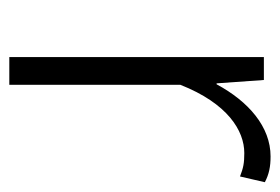

<svg xmlns="http://www.w3.org/2000/svg" viewBox="-112 -474 587 402"><g transform="rotate(90 181.0 -273.5)"><path d="M100 0H158V-358C197 -457 254 -492 301 -492C322 -492 332 -490 350 -483L362 -535C345 -544 329 -547 308 -547C246 -547 193 -501 157 -434H155L148 -533H100Z"/></g></svg>

Font: Genne Gothic Light
Style: Regular
Weight: 300
Designer: Ryoko NISHIZUKA (kana & ideographs); Paul D. Hunt (Latin, Greek & Cyrillic); Wenlong ZHANG (bopomofo); Sandoll Communica
Foundry: Adobe Systems Incorporated
Version: Version 1.004;PS 1.004;hotconv 16.6.51;makeotf.lib2.5.65220